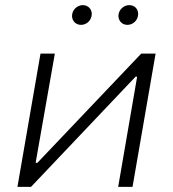

<svg xmlns="http://www.w3.org/2000/svg" viewBox="-20 -729 675 749"><path d="M48 0H101L509 -430H515L441 0H497L587 -520H531L126 -94H119L194 -520H138ZM296 -632C318 -632 338 -650 338 -675C338 -693 324 -709 303 -709C281 -709 261 -690 261 -667C261 -648 275 -632 296 -632ZM477 -632C499 -632 519 -650 519 -675C519 -693 506 -709 484 -709C462 -709 442 -690 442 -667C442 -648 456 -632 477 -632Z"/></svg>

Font: Fixel Display Light
Style: Italic
Weight: 300
Italic angle: -10°
Designer: AlfaBravo + MacPaw
Foundry: Kyrylo Tkachov, Marchela Mozhyna, Serhii Makarenko, Maria Weinstein, Zakhar Kryvoshyya
Version: Version 1.210;Glyphs 3.2 (3217)